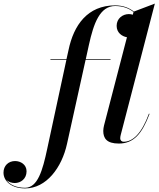

<svg xmlns="http://www.w3.org/2000/svg" viewBox="-208 -790 884 1070"><path d="M73 -460V-456.5H162L55 40C29.5 160 2 256.5 -68.5 256.5C-118.5 256.5 -155 238.5 -173 212C-160 225 -141.5 230 -126 230C-92.5 230 -60 207 -60 164.5C-60 127 -93 107.5 -124 107.5C-161 107.5 -188.5 133.5 -188.5 172C-188.5 220.5 -143 260 -68 260C50.5 260 136.5 144 165.5 11.5L269 -456.5H408V-460H270L287.5 -540C314 -660 348.5 -756.5 434 -756.5C477.5 -756.5 512 -742.5 536 -723L532 -708C524.5 -710.5 517 -711.5 510 -711.5C475.5 -711.5 442 -687 442 -646C442 -607.5 472 -587 499.5 -582.5L371.5 -90C369.5 -81.5 367.5 -69.5 367.5 -60.5C367.5 -19 387 10 454 10C537 10 583.5 -44.5 625.5 -155.5L622 -156.5C581 -45 531.5 0 481 0C469 0 462 -8.5 462 -19C462 -24 463 -31 464.5 -37L655 -770L538 -725.5C513.5 -745.5 478 -760 434 -760C279 -760 202.5 -649 174 -511.5L162.5 -460Z"/></svg>

Font: Bodoni* 48pt Medium
Style: Italic
Weight: 500
Italic angle: -13°
Version: Version 2.3